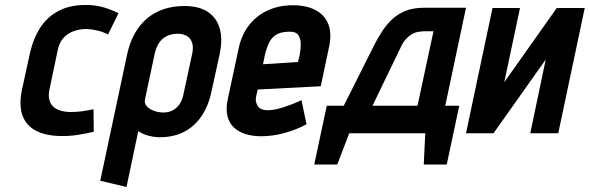

<svg xmlns="http://www.w3.org/2000/svg" viewBox="-20 -532 2359 768"><path d="M412 -394 454 -479Q427 -493 396.5 -502Q366 -511 334 -512Q265 -514 217.5 -490Q170 -466 141.5 -422Q113 -378 100 -320L68 -174Q55 -111 70 -70Q85 -29 124 -9Q163 11 220 12Q254 13 288 8Q322 3 355 -5L354 -95Q354 -95 346 -93.5Q338 -92 325 -89.5Q312 -87 295.5 -85.5Q279 -84 263 -84Q240 -84 222 -89.5Q204 -95 192.5 -106Q181 -117 177 -134.5Q173 -152 178 -175L211 -332Q217 -362 234 -380.5Q251 -399 275 -407.5Q299 -416 326 -416Q349 -415 371.5 -409.5Q394 -404 412 -394Z M827 -171 858 -312Q878 -404 841 -456Q804 -508 718 -508Q627 -508 567.5 -457.5Q508 -407 488 -312L381 191L486 216L533 -7Q541 -2 550.5 2.5Q560 7 571 10Q582 13 594 15Q606 17 618 17Q674 17 716 -4.5Q758 -26 786.5 -68Q815 -110 827 -171ZM749 -318 714 -156Q710 -133 699 -116.5Q688 -100 671.5 -91Q655 -82 633 -82Q621 -82 607.5 -85Q594 -88 582 -95Q570 -102 563.5 -112Q557 -122 560 -135L599 -318Q605 -344 617 -361.5Q629 -379 648 -388Q667 -397 690 -397Q714 -397 729 -387Q744 -377 749 -359.5Q754 -342 749 -318Z M1005 -149 1011 -174 1263 -187 1296 -343Q1308 -399 1293 -436Q1278 -473 1241.5 -492Q1205 -511 1151 -511Q1097 -511 1052.5 -491Q1008 -471 977.5 -433Q947 -395 935 -340L891 -135Q883 -97 889.5 -69Q896 -41 914.5 -23Q933 -5 961.5 4Q990 13 1025 13Q1070 13 1118 0Q1166 -13 1206 -35L1186 -131Q1151 -115 1114 -103Q1077 -91 1050 -91Q1037 -91 1027 -95Q1017 -99 1011.5 -107Q1006 -115 1004 -125.5Q1002 -136 1005 -149ZM1179 -313 1172 -284 1032 -275 1040 -314Q1047 -342 1056.5 -361.5Q1066 -381 1083.5 -392.5Q1101 -404 1132 -405Q1162 -407 1172.5 -392.5Q1183 -378 1183 -356Q1183 -334 1179 -313Z M1761 -109 1844 -501H1676Q1631 -501 1598.5 -487Q1566 -473 1543.5 -450Q1521 -427 1504.5 -400.5Q1488 -374 1476 -350L1355 -109H1287L1237 126H1329L1377 1H1681L1675 126H1767L1817 -109ZM1470 -109 1584 -345Q1593 -364 1604 -376Q1615 -388 1627 -395Q1639 -402 1653 -404.5Q1667 -407 1683 -407H1714L1650 -109Z M2060 -500H1950L1844 1H1954L2163 -294L2101 1H2213L2319 -500H2207L1997 -203Z"/></svg>

Font: Advent Pro
Style: Italic
Weight: 400
Italic angle: -12°
Designer: VivaRado, Andreas Kalpakidis
Foundry: VivaRado, Andreas Kalpakidis
Version: Version 3.000